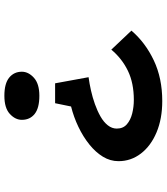

<svg xmlns="http://www.w3.org/2000/svg" viewBox="38 -623 762 878"><g transform="rotate(-90 419.0 -184.0)"><path d="M477 -313 505 -160Q476 -156 444.5 -149Q413 -142 382 -131Q351 -120 325.5 -105.5Q300 -91 285 -72Q270 -53 270 -31Q270 -2 289.5 15Q309 32 339 39.5Q369 47 401 47Q478 47 534 20Q590 -7 631 -56L718 36Q663 100 581.5 138.5Q500 177 396 177Q315 177 253 151Q191 125 156 79.5Q121 34 121 -23Q121 -61 141.5 -94.5Q162 -128 197.5 -156.5Q233 -185 278 -206.5Q323 -228 371 -240L386 -313ZM530 -465Q530 -435 502.5 -410Q475 -385 420 -385Q364 -385 337 -406.5Q310 -428 310 -465Q310 -495 337 -520Q364 -545 420 -545Q476 -545 503 -523Q530 -501 530 -465Z"/></g></svg>

Font: Lexend Zetta Medium
Style: Regular
Weight: 500
Designer: Bonnie Shaver-Troup, Thomas Jockin
Foundry: Lexend
Version: Version 1.007